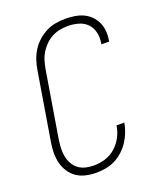

<svg xmlns="http://www.w3.org/2000/svg" viewBox="-139 -831 778 928"><g transform="rotate(-20 250.0 -367.5)"><path d="M197 8Q169 8 142.5 2Q116 -4 95 -18.5Q74 -33 60 -55Q46 -77 40 -102.5Q34 -128 34.5 -155.5Q35 -183 40 -210L97 -555Q101 -580 109 -604.5Q117 -629 131 -651.5Q145 -674 165 -692Q185 -710 208.5 -722Q232 -734 257.5 -738.5Q283 -743 307 -743Q331 -743 354.5 -739.5Q378 -736 399 -726.5Q420 -717 436 -701Q452 -685 461.5 -664.5Q471 -644 473 -620.5Q475 -597 471 -573Q471 -571 471 -570Q471 -569 470 -567H431Q431 -568 431 -569Q431 -570 431 -572Q436 -600 430 -627Q424 -654 406 -672.5Q388 -691 361.5 -698.5Q335 -706 307 -706Q287 -706 266 -702Q245 -698 226 -688Q207 -678 191 -662.5Q175 -647 163.5 -628.5Q152 -610 146 -590Q140 -570 136 -549L79 -204Q76 -183 75 -161.5Q74 -140 78 -119.5Q82 -99 92 -81Q102 -63 118 -51Q134 -39 154.5 -34Q175 -29 197 -29Q226 -29 255.5 -38Q285 -47 308.5 -68Q332 -89 346.5 -117Q361 -145 365 -174H405Q401 -150 392 -126.5Q383 -103 369 -81.5Q355 -60 335.5 -42Q316 -24 293 -12.5Q270 -1 245.5 3.5Q221 8 197 8Z"/></g></svg>

Font: Iosevka SS04 XLt Obl
Style: Regular
Weight: 200
Italic angle: -9°
Monospace: yes
Designer: Belleve Invis
Foundry: Belleve Invis
Version: Version 19.0.0; ttfautohint (v1.8.4)